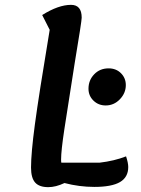

<svg xmlns="http://www.w3.org/2000/svg" viewBox="-20 -746 583 792"><path d="M509 -57Q509 -15 475 5Q441 25 369 25Q307 25 246 9Q210 26 179 26Q142 26 125 7Q108 -12 108 -55Q108 -114 124 -233.5Q140 -353 185 -623L154 -684Q221 -726 273 -726Q317 -726 317 -673Q317 -659 288 -485Q259 -302 245.5 -213Q232 -124 232 -88Q232 -79 233 -75H391Q451 -82 500 -101Q509 -74 509 -57ZM345 -380Q345 -415 368.5 -439.5Q392 -464 428 -464Q459 -464 479 -444Q499 -424 499 -395Q499 -362 474.5 -336.5Q450 -311 416 -311Q386 -311 365.5 -331Q345 -351 345 -380Z"/></svg>

Font: Lemonada
Style: Regular
Weight: 400
Designer: Mohamed Gaber (Arabic) Eduardo Tunni (Latin)
Foundry: Kief Type Foundry
Version: Version 3.006